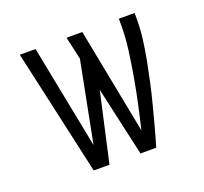

<svg xmlns="http://www.w3.org/2000/svg" viewBox="-96 -633 793 745"><g transform="rotate(-20 300.0 -260.0)"><path d="M171 0 55 -520H120L204 -93L269 -426L248 -520H313L398 -83Q410 -133 421 -184Q432 -235 441 -286.5Q450 -338 457 -390Q464 -442 464 -494V-520H529V-494Q529 -452 523.5 -410Q518 -368 510 -326.5Q502 -285 493 -244Q484 -203 473.5 -162.5Q463 -122 452 -81Q441 -40 429 0H364L300 -286L236 0Z"/></g></svg>

Font: Iosevka Custom Light Extended
Style: Regular
Weight: 300
Width: 7
Monospace: yes
Designer: Belleve Invis
Foundry: Belleve Invis
Version: Version 11.2.4; ttfautohint (v1.8.4)